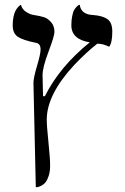

<svg xmlns="http://www.w3.org/2000/svg" viewBox="-20 -582 522 804"><path d="M175.8 -81.1Q175.8 -54.2 182.9 13.9Q189.9 82 189.9 110.8Q189.9 135.7 184.1 153.8Q178.2 171.9 171.1 180.9Q164.1 189.9 154.1 195.1Q144 200.2 138.9 201.2Q133.8 202.1 129.9 202.1L120.1 -232.9V-234.9Q120.1 -255.9 135 -305.9Q149.9 -356 149.9 -375Q149.9 -399.9 129.9 -402.8Q74.7 -414.1 54 -428.5Q33.2 -442.9 33.2 -476.1Q33.2 -496.1 36.6 -512Q40 -527.8 44.9 -536.9Q49.8 -545.9 55.4 -552Q61 -558.1 64.5 -560.1L67.9 -562Q71.8 -543.9 88.9 -532.5Q106 -521 123 -519Q147.9 -515.1 164.1 -510Q180.2 -504.9 194.1 -489Q208 -473.1 208 -448.2Q208 -431.2 183.1 -365.5Q158.2 -299.8 158.2 -267.1L160.2 -179.2H168Q230 -303.2 356 -404.8Q278.8 -417 278.8 -476.1Q278.8 -498 282.5 -515.6Q286.1 -533.2 291 -541Q295.9 -548.8 301.5 -554.4Q307.1 -560.1 310.5 -561L314 -562Q318.8 -521 371.1 -519Q409.2 -516.1 429.7 -502Q450.2 -487.8 450.2 -450.2Q450.2 -402.3 437 -386.2Q411.1 -399.4 387.2 -398.9Q342.3 -363.8 291 -310.1Q175.8 -186 175.8 -81.1Z"/></svg>

Font: Linux Libertine Capitals
Style: Small Caps
Weight: 400
Designer: Philipp H. Poll
Foundry: Philipp H. Poll
Version: Version 5.1.3